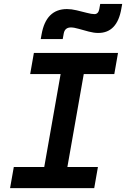

<svg xmlns="http://www.w3.org/2000/svg" viewBox="-20 -965 647 985"><path d="M31.7 0 50.8 -108.4H207L291 -585H134.8L153.8 -693.4H585.4L566.4 -585H409.7L325.7 -108.4H482.4L463.4 0ZM189 -764.6 193.4 -789.1Q216.3 -918.5 323.7 -918.5Q346.2 -918.5 373.3 -912.1Q400.4 -905.8 425 -899.2Q449.7 -892.6 464.4 -892.6Q484.4 -892.6 489.3 -918L494.1 -944.8H606.9L602.5 -920.4Q581.1 -795.9 483.9 -795.9Q461.9 -795.9 435.1 -803Q408.2 -810.1 383.8 -817.1Q359.4 -824.2 343.8 -824.2Q313 -824.2 307.1 -793.9L301.8 -764.6Z"/></svg>

Font: Cascadia Code NF SemiBold
Style: Italic
Weight: 600
Italic angle: -10°
Monospace: yes
Designer: Aaron Bell
Foundry: Saja Typeworks
Version: Version 2404.023; ttfautohint (v1.8.4)